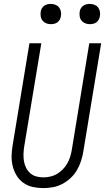

<svg xmlns="http://www.w3.org/2000/svg" viewBox="-20 -957 540 985"><path d="M202 8Q174 8 147.5 2Q121 -4 100 -19Q79 -34 65.5 -56Q52 -78 45.5 -103.5Q39 -129 39.5 -157Q40 -185 45 -213L131 -735H192L104 -204Q101 -185 100.5 -166Q100 -147 103 -129.5Q106 -112 114 -96Q122 -80 135 -68.5Q148 -57 165.5 -52Q183 -47 202 -47Q219 -47 237.5 -51Q256 -55 272 -64.5Q288 -74 301.5 -87.5Q315 -101 324.5 -117.5Q334 -134 339.5 -151.5Q345 -169 348 -186L438 -735H499L407 -177Q403 -153 395 -129Q387 -105 374 -83Q361 -61 341.5 -43Q322 -25 299 -13Q276 -1 251 3.5Q226 8 202 8ZM441 -833Q428 -833 417 -837.5Q406 -842 398.5 -851Q391 -860 389 -872.5Q387 -885 389 -898Q390 -906 395 -914.5Q400 -923 407.5 -928Q415 -933 423.5 -935Q432 -937 440 -937Q453 -937 464.5 -932.5Q476 -928 483 -919Q490 -910 492.5 -897.5Q495 -885 492 -872Q491 -864 486 -855.5Q481 -847 474 -842Q467 -837 458 -835Q449 -833 441 -833ZM241 -833Q228 -833 217 -837.5Q206 -842 198.5 -851Q191 -860 189 -872.5Q187 -885 189 -898Q190 -906 195 -914.5Q200 -923 207.5 -928Q215 -933 223.5 -935Q232 -937 240 -937Q253 -937 264.5 -932.5Q276 -928 283 -919Q290 -910 292.5 -897.5Q295 -885 292 -872Q291 -864 286 -855.5Q281 -847 274 -842Q267 -837 258 -835Q249 -833 241 -833Z"/></svg>

Font: Iosevka Term Curly Light
Style: Italic
Weight: 300
Italic angle: -9°
Designer: Belleve Invis
Foundry: Belleve Invis
Version: Version 32.3.0